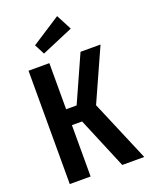

<svg xmlns="http://www.w3.org/2000/svg" viewBox="-169 -1015 853 1100"><g transform="rotate(-20 257.5 -464.5)"><path d="M356 -373 514 0H380L249 -313H187V0H60V-691H187V-410H251L377 -691H499ZM370 -835 177 -753 145 -815 321 -929Z"/></g></svg>

Font: Fira Sans Compressed Medium
Style: Regular
Weight: 500
Width: 1
Designer: bBox Type GmbH & Carrois Corporate GbR & Edenspiekermann AG
Foundry: bBox Type GmbH & Carrois Corporate GbR & Edenspiekermann AG
Version: Version 4.301